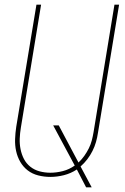

<svg xmlns="http://www.w3.org/2000/svg" viewBox="-20 -755 540 827"><path d="M375 52H351L311 -25Q285 -8 255.5 -0.5Q226 7 197 7Q170 7 144.5 0.5Q119 -6 99.5 -21Q80 -36 67.5 -57.5Q55 -79 49.5 -104Q44 -129 45 -156Q46 -183 50 -209L137 -735H157L70 -206Q66 -182 65 -158.5Q64 -135 68.5 -112.5Q73 -90 83 -70.5Q93 -51 110.5 -37Q128 -23 150.5 -17Q173 -11 197 -11Q223 -11 250.5 -18Q278 -25 302 -42L209 -215H233L318 -55Q332 -68 343 -83.5Q354 -99 362.5 -116Q371 -133 375.5 -150.5Q380 -168 383 -186L473 -735H493L402 -183Q399 -163 393.5 -143.5Q388 -124 378.5 -105Q369 -86 356 -69Q343 -52 327 -38Z"/></svg>

Font: Iosevka Term Curly Th Obl
Style: Regular
Weight: 100
Italic angle: -9°
Designer: Belleve Invis
Foundry: Belleve Invis
Version: Version 32.3.0